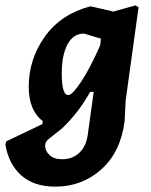

<svg xmlns="http://www.w3.org/2000/svg" viewBox="-73 -498 561 715"><path d="M267 -474 349 -455 432 -478 443 -471 395 -124 391 -46Q376 69 304 133Q232 197 133 197Q52 197 5 154Q-42 111 -53 39L-49 28L85 -36L86 -47Q34 -87 34 -175Q34 -277 93.5 -361Q153 -445 262 -474ZM157 -224Q157 -144 181 -144Q196 -144 228.5 -192.5Q261 -241 300 -329L303 -354L240 -373Q200 -373 178.5 -333Q157 -293 157 -224ZM159 95Q198 95 224 69.5Q250 44 255 -5L276 -156H263Q218 -76 157 -19L109 19Q95 30 95 44Q95 64 111.5 79.5Q128 95 159 95Z"/></svg>

Font: Alegreya Sans ExtraBold
Style: Italic
Weight: 800
Italic angle: -7°
Designer: Juan Pablo del Peral
Foundry: Huerta Tipografica
Version: Version 2.007